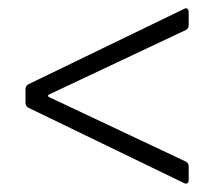

<svg xmlns="http://www.w3.org/2000/svg" viewBox="-20 -504 513 467"><path d="M439 -66V-99C439 -104 437 -108 432 -111L99 -268C96 -270 96 -272 99 -274L432 -431C437 -434 439 -438 439 -443V-475C439 -480 436 -484 432 -484C431 -484 429 -483 427 -482L49 -299C44 -296 42 -292 42 -287V-254C42 -249 44 -245 49 -242L427 -59C434 -55 439 -59 439 -66Z"/></svg>

Font: Barlow Semi Condensed Light
Style: Regular
Weight: 300
Width: 4
Designer: Jeremy Tribby
Foundry: Tribby Type
Version: Version 1.422;hotconv 1.0.109;makeotfexe 2.5.65596